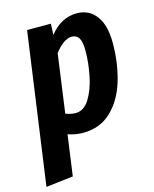

<svg xmlns="http://www.w3.org/2000/svg" viewBox="-133 -623 738 921"><g transform="rotate(-15 236.0 -162.5)"><path d="M87 -530H205L203 -475Q259 -546 337 -546Q398 -546 433 -499Q468 -452 468 -366Q468 -264 442 -177.5Q416 -91 360 -37.5Q304 16 219 16Q182 16 145 3L117 205L-18 221ZM332 -363Q332 -407 320 -425.5Q308 -444 285 -444Q265 -444 242.5 -428Q220 -412 200 -385L160 -95Q186 -85 210 -85Q251 -85 278.5 -129.5Q306 -174 319 -238.5Q332 -303 332 -363Z"/></g></svg>

Font: Fira Sans Compressed SemiBold
Style: Italic
Weight: 600
Width: 1
Italic angle: -8°
Designer: bBox Type GmbH & Carrois Corporate GbR & Edenspiekermann AG
Foundry: bBox Type GmbH & Carrois Corporate GbR & Edenspiekermann AG
Version: Version 4.301